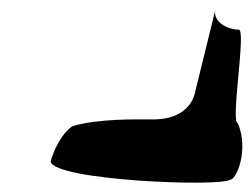

<svg xmlns="http://www.w3.org/2000/svg" viewBox="-20 -562 527 402"><path d="M86 -224C92 -184 444 -170 462 -186C474 -184 502 -247 478 -304C462 -304 496 -500 480 -500C454 -500 425 -518 431 -542L388 -367C379 -331 346 -312 302 -312C265 -312 187 -314 132 -298C108 -282 92 -246 86 -224Z"/></svg>

Font: Interstorm
Style: Obl
Weight: 400
Version: Version 0.7